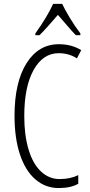

<svg xmlns="http://www.w3.org/2000/svg" viewBox="-20 -951 460 981"><path d="M367.7 -771Q347.2 -791.5 323.2 -820.3L275.9 -875Q262.7 -859.9 227.1 -819.3Q202.1 -791 181.6 -771H160.6V-780.3Q219.7 -862.3 251.5 -931.2H297.9Q308.1 -907.7 336.4 -860.4Q361.3 -818.8 390.6 -780.3V-771ZM279.8 -679.2Q199.7 -679.2 151.9 -593.8Q104 -508.3 104 -357.9Q104 -259.8 126 -187Q147.9 -113.8 189 -75.2Q230.5 -36.1 284.2 -36.1Q338.9 -36.1 379.9 -56.2V-12.2Q341.8 9.8 279.8 9.8Q212.4 9.8 161.1 -34.2Q109.9 -78.1 82 -161.6Q54.2 -245.1 54.2 -358.9Q54.2 -529.8 115.2 -627.4Q176.3 -725.1 280.8 -725.1Q345.7 -725.1 395 -694.8L373 -652.8Q332 -679.2 279.8 -679.2Z"/></svg>

Font: Germano
Style: Regular
Weight: 300
Width: 3
Foundry: Ascender Corporation
Version: Version 1.10; ttfautohint (v1.5)